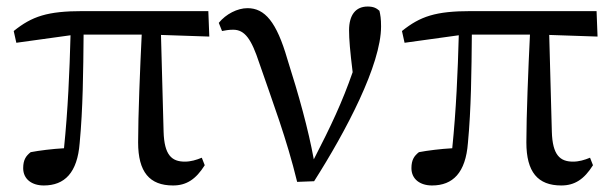

<svg xmlns="http://www.w3.org/2000/svg" viewBox="-20 -554 1879 588"><path d="M473 -447 621 -442 618 -520H234C125 -520 78 -504 22 -459L30 -423L196 -446C193 -334 188 -217 176 -100C140 -98 100 -93 74 -88C60 -77 51 -65 51 -39C51 -5 78 14 114 14C178 14 217 -25 224 -116C234 -221 235 -337 236 -448H414C409 -347 403 -199 403 -118C403 -27 438 14 510 14C551 14 580 -5 607 -48L598 -71C581 -64 564 -59 546 -59C506 -59 483 -79 481 -151Z M660 -459C670 -461 681 -463 694 -463C730 -463 750 -434 774 -361C815 -242 858 -129 890 3L942 1C1040 -153 1147 -356 1147 -473C1147 -497 1145 -508 1142 -521C1133 -529 1124 -534 1106 -534C1069 -534 1049 -508 1049 -461C1049 -434 1052 -398 1060 -333C1028 -241 994 -169 941 -66C924 -159 895 -263 860 -373C827 -487 791 -529 738 -529C707 -529 672 -511 650 -484Z M1662 -447 1810 -442 1807 -520H1423C1314 -520 1267 -504 1211 -459L1219 -423L1385 -446C1382 -334 1377 -217 1365 -100C1329 -98 1289 -93 1263 -88C1249 -77 1240 -65 1240 -39C1240 -5 1267 14 1303 14C1367 14 1406 -25 1413 -116C1423 -221 1424 -337 1425 -448H1603C1598 -347 1592 -199 1592 -118C1592 -27 1627 14 1699 14C1740 14 1769 -5 1796 -48L1787 -71C1770 -64 1753 -59 1735 -59C1695 -59 1672 -79 1670 -151Z"/></svg>

Font: Noto Serif SC Medium
Style: Regular
Weight: 500
Designer: Ryoko NISHIZUKA 西塚涼子 (kana & ideographs); Frank Grießhammer (Latin, Greek & Cyrillic); Wenlong ZHANG 张文龙 (bopomofo); San
Foundry: Adobe Systems Incorporated
Version: Version 1.001;PS 1.001;hotconv 16.6.54;makeotf.lib2.5.65590